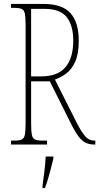

<svg xmlns="http://www.w3.org/2000/svg" viewBox="-20 -734 504 975"><path d="M36 0V-20H54Q79 -20 91 -26Q103 -32 106.5 -51Q110 -70 110 -108V-606Q110 -645 106.5 -663.5Q103 -682 91 -688Q79 -694 54 -694H36V-714H200Q297 -714 338.5 -666.5Q380 -619 380 -528Q380 -461 362 -421Q344 -381 316 -360.5Q288 -340 259 -330L372 -106Q395 -62 413.5 -41Q432 -20 459 -20H464V0H461Q435 0 416.5 -8.5Q398 -17 382 -37Q366 -57 347 -93L233 -321H138V-108Q138 -70 141.5 -51Q145 -32 157 -26Q169 -20 194 -20H219V0ZM189 -346Q273 -346 312.5 -393Q352 -440 352 -528Q352 -604 319 -646.5Q286 -689 206 -689H138V-346ZM196 208Q201 171 205.5 136Q210 101 212 61H251V71Q246 92 239 119.5Q232 147 224 174Q216 201 208 221H196Z"/></svg>

Font: Noto Serif Tamil ExtraCondensed Thin
Style: Italic
Weight: 100
Width: 2
Italic angle: -12°
Designer: Indian Type Foundry, Tom Grace, and the Monotype Design Team
Foundry: Monotype Imaging Inc.
Version: Version 2.003; ttfautohint (v1.8.4.7-5d5b)